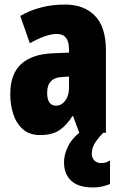

<svg xmlns="http://www.w3.org/2000/svg" viewBox="-20 -583 534 843"><path d="M266 -563Q349 -563 397 -513.5Q445 -464 445 -363V0H328L301 -73H298Q271 -31 239.5 -10.5Q208 10 156 10Q109 10 80 -16Q51 -42 38 -83Q25 -124 25 -169Q25 -258 72.5 -301.5Q120 -345 211 -349L283 -352V-366Q283 -434 230 -434Q183 -434 111 -393L69 -513Q110 -537 159.5 -550Q209 -563 266 -563ZM253 -245Q187 -242 187 -176Q187 -119 226 -119Q250 -119 266.5 -141Q283 -163 283 -198V-247ZM383 93Q383 109 394 121Q405 133 424 133Q438 133 447 129.5Q456 126 463 122V225Q451 230 432 235Q413 240 388 240Q324 240 292.5 210.5Q261 181 261 129Q261 95 280 57Q299 19 350 -17L433 0Q402 33 392.5 52.5Q383 72 383 93Z"/></svg>

Font: Noto Sans Gurmukhi UI ExtraCondensed Black
Style: Regular
Weight: 900
Width: 2
Designer: Jelle Bosma - Monotype Design Team
Foundry: Monotype Imaging Inc.
Version: Version 2.004; ttfautohint (v1.8.4.7-5d5b)